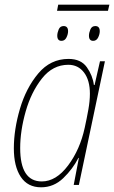

<svg xmlns="http://www.w3.org/2000/svg" viewBox="-20 -788 486 818"><path d="M440 -742 446 -768H228L223 -742ZM270 -655Q270 -677 251 -677Q236 -677 230 -662.5Q224 -648 224 -636Q224 -614 242 -614Q256 -614 263 -628Q270 -642 270 -655ZM405 -655Q405 -677 386 -677Q371 -677 365 -662.5Q359 -648 359 -636Q359 -614 377 -614Q391 -614 398 -628Q405 -642 405 -655ZM66 -157Q66 -231 89.5 -313.5Q113 -396 159 -454Q205 -512 271 -512Q313 -512 338 -479Q363 -446 363 -389Q363 -358 356.5 -321.5Q350 -285 341 -244Q321 -151 270 -83Q219 -15 158 -15Q66 -15 66 -157ZM314 -115H316L294 0H316L427 -527H406L383 -426H380Q375 -466 350 -501.5Q325 -537 272 -537Q195 -537 143 -475Q91 -413 65 -324.5Q39 -236 39 -156Q39 -79 68.5 -34.5Q98 10 155 10Q209 10 249.5 -29Q290 -68 314 -115Z"/></svg>

Font: Noto Sans Display SemiCondensed Thin
Style: Italic
Weight: 250
Width: 4
Designer: Monotype Design team
Foundry: Monotype Imaging Inc.
Version: 1.000